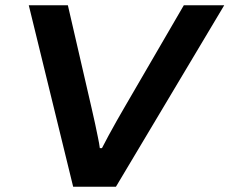

<svg xmlns="http://www.w3.org/2000/svg" viewBox="-20 -707 869 727"><path d="M257 0 89 -687H237L327 -297Q334 -268 340 -239Q346 -210 351 -186Q356 -162 358 -146H366Q376 -166 391 -193.5Q406 -221 422 -249.5Q438 -278 451 -300L676 -687H829L419 0Z"/></svg>

Font: Archivo SemiExpanded SemiBold
Style: Italic
Weight: 600
Width: 6
Italic angle: -10°
Designer: Hector Gatti
Foundry: Omnibus-Type
Version: Version 2.001